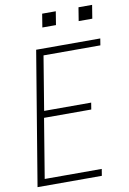

<svg xmlns="http://www.w3.org/2000/svg" viewBox="-99 -982 699 1041"><g transform="rotate(-10 250.0 -461.0)"><path d="M21 0 143 -735H496L490 -698H177L128 -401H387L381 -364H121L67 -37H381L375 0ZM397 -848 409 -922H484L472 -848ZM197 -848 209 -922H284L272 -848Z"/></g></svg>

Font: Iosevka SS04 XLt Obl
Style: Regular
Weight: 200
Italic angle: -9°
Monospace: yes
Designer: Belleve Invis
Foundry: Belleve Invis
Version: Version 19.0.0; ttfautohint (v1.8.4)